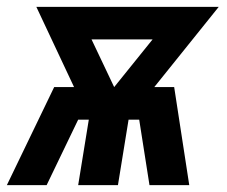

<svg xmlns="http://www.w3.org/2000/svg" viewBox="-42 -540 662 560"><path d="M-22 0 116 -286H174L64 -520H596L408 -286H466L510 0H394L364 -191H333L302 0H186L217 -191H186L94 0ZM291 -286 403 -425H225Z"/></svg>

Font: Iosevka Heavy Extended Oblique
Style: Regular
Weight: 900
Width: 7
Italic angle: -9°
Monospace: yes
Designer: Belleve Invis
Foundry: Belleve Invis
Version: Version 32.5.0; ttfautohint (v1.8.4)